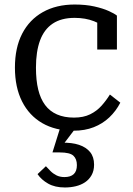

<svg xmlns="http://www.w3.org/2000/svg" viewBox="-20 -567 588 849"><path d="M307 -47Q349 -47 378.5 -61.5Q408 -76 429 -99.5Q450 -123 466 -149L512 -113Q493 -76 463.5 -48Q434 -20 394.5 -4.5Q355 11 305 11Q225 11 167 -22.5Q109 -56 77.5 -118.5Q46 -181 46 -268Q46 -356 78 -418Q110 -480 169.5 -513.5Q229 -547 310 -547Q359 -547 397 -538.5Q435 -530 460.5 -518.5Q486 -507 497 -498V-348H410V-478Q420 -477 428.5 -473.5Q437 -470 443 -463.5Q449 -457 452 -450Q455 -443 454 -435Q434 -458 396 -473Q358 -488 310 -488Q251 -488 213 -462.5Q175 -437 157 -388Q139 -339 139 -268Q139 -212 149 -171Q159 -130 179.5 -102.5Q200 -75 232 -61Q264 -47 307 -47ZM318 -5 255 78 254 64Q298 63 329.5 73.5Q361 84 378.5 105.5Q396 127 396 161Q396 188 385 207.5Q374 227 356 239Q338 251 315 256.5Q292 262 267 262Q223 262 193 245Q163 228 146 203L183 168Q192 178 203.5 189.5Q215 201 230 208.5Q245 216 265 216Q292 216 306 203Q320 190 320 163Q320 136 304.5 121.5Q289 107 244 107H212L247 -5Z"/></svg>

Font: Roboto Serif 20pt SemiCondensed
Style: Regular
Weight: 400
Width: 4
Version: Version 1.008